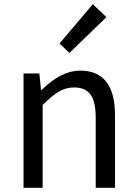

<svg xmlns="http://www.w3.org/2000/svg" viewBox="-20 -892 650 912"><path d="M91.8 0V-543H167L174.8 -464.8H177.7Q271.5 -556.6 360.4 -556.6Q526.4 -556.6 526.4 -343.8V0H434.6V-332Q434.6 -408.2 410.2 -442.4Q385.7 -476.6 332 -476.6Q293 -476.6 259.8 -457Q226.6 -437.5 182.6 -393.6V0ZM309.6 -640.6 262.7 -685.5 420.9 -872.1 485.4 -810.5Z"/></svg>

Font: Nasu
Style: Regular
Weight: 400
Designer: Ryoko NISHIZUKA (kana &amp; ideographs); Paul D. Hunt (Latin, Greek &amp; Cyrillic); Wenlong ZHANG (bopomofo); Sandoll C
Version: Version 2014.1215